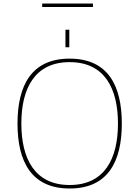

<svg xmlns="http://www.w3.org/2000/svg" viewBox="-20 -1067 794 1097"><path d="M378 -712C578 -712 654 -561 654 -361C654 -161 578 -10 378 -10C178 -10 102 -161 102 -361C102 -561 178 -712 378 -712ZM676 -361C676 -579 596 -732 378 -732C160 -732 80 -579 80 -361C80 -143 160 10 378 10C596 10 676 -143 676 -361ZM354 -797H376V-897H354ZM511 -1027V-1047H221V-1027Z"/></svg>

Font: Perun Thin
Style: Regular
Weight: 100
Foundry: Copyright (c) Stefan Peev, Context Ltd, 2016
Version: Version 1.089